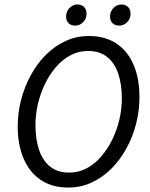

<svg xmlns="http://www.w3.org/2000/svg" viewBox="-20 -830 673 862"><path d="M286.3 12Q213.7 12 163 -22.1Q112.3 -56.2 85.9 -118.2Q59.5 -180.2 59.5 -262.6Q59.5 -323 74.7 -381.5Q89.8 -440 118 -492Q146.1 -544 185.5 -583.4Q224.8 -622.8 273.8 -645.6Q322.8 -668.3 379.4 -668.3Q452.6 -668.3 503.3 -634.2Q553.9 -600.2 580 -538.5Q606.1 -476.8 606.1 -393.7Q606.1 -333.3 591.2 -274.8Q576.4 -216.3 547.9 -164.3Q519.5 -112.3 480.2 -72.9Q440.8 -33.5 391.8 -10.7Q342.8 12 286.3 12ZM290.7 -55.1Q333.1 -55.1 369.4 -74.5Q405.7 -93.9 434.6 -127.6Q463.5 -161.4 484.4 -204Q505.2 -246.7 516.1 -293.8Q527 -340.9 527 -387.3Q527 -451.4 510.8 -499.5Q494.5 -547.7 460.8 -574.4Q427 -601.2 374.9 -601.2Q332.6 -601.2 296.2 -581.8Q259.9 -562.4 231 -528.7Q202.1 -494.9 181.5 -452.3Q161 -409.6 150.1 -362.5Q139.2 -315.5 139.2 -269.1Q139.2 -204.9 155.5 -156.8Q171.7 -108.7 205.2 -81.9Q238.6 -55.1 290.7 -55.1ZM317.4 -715Q299.5 -715 288.1 -725.6Q276.7 -736.3 276.7 -755.7Q276.7 -778.2 291.8 -794Q307 -809.9 327.8 -809.9Q345.7 -809.9 357.1 -799Q368.5 -788.1 368.5 -767.9Q368.5 -745.9 353.4 -730.4Q338.2 -715 317.4 -715ZM514.8 -715Q496.9 -715 485.5 -725.6Q474.1 -736.3 474.1 -755.7Q474.1 -778.2 489.3 -794Q504.4 -809.9 525.2 -809.9Q543.1 -809.9 554.6 -799Q566 -788.1 566 -767.9Q566 -745.9 550.8 -730.4Q535.7 -715 514.8 -715Z"/></svg>

Font: Source Sans 3 VF
Style: Italic
Weight: 200
Italic angle: -11°
Designer: Paul D. Hunt
Foundry: Adobe Systems Incorporated
Version: Version 3.042;hotconv 1.0.118;makeotfexe 2.5.65603